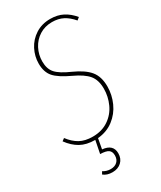

<svg xmlns="http://www.w3.org/2000/svg" viewBox="-224 -768 887 1057"><g transform="rotate(-30 220.0 -239.5)"><path d="M429 -621 413 -608Q386 -640 356 -655.5Q326 -671 286 -671Q241 -671 206 -649Q171 -627 151.5 -589.5Q132 -552 132 -509Q132 -462 156.5 -434.5Q181 -407 245 -379Q314 -348 344 -311Q374 -274 374 -212Q374 -159 352 -110Q330 -61 287.5 -28.5Q245 4 187 9L175 74Q242 80 242 137Q242 171 220 191.5Q198 212 163 212Q128 212 106 194L115 178Q137 192 163 192Q189 192 204.5 177.5Q220 163 220 138Q220 113 205 102.5Q190 92 153 91L169 10H168Q114 10 76.5 -11Q39 -32 9 -73L25 -85Q52 -49 85 -30.5Q118 -12 167 -12Q225 -12 267 -40.5Q309 -69 330 -115Q351 -161 351 -211Q351 -266 324.5 -298Q298 -330 235 -359Q164 -392 136.5 -423.5Q109 -455 109 -509Q109 -555 130.5 -597Q152 -639 192.5 -665Q233 -691 286 -691Q332 -691 366.5 -673Q401 -655 429 -621Z"/></g></svg>

Font: Fira Sans Extra Condensed Thin
Style: Italic
Weight: 250
Width: 3
Italic angle: -8°
Designer: Carrois Corporate & Edenspiekermann AG
Foundry: Carrois Corporate GbR & Edenspiekermann AG
Version: Version 4.203